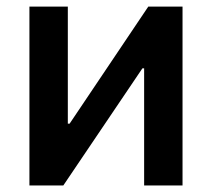

<svg xmlns="http://www.w3.org/2000/svg" viewBox="-20 -566 647 586"><path d="M537.1 0H419.9V-357.4H414.6L173.3 0H69.8V-545.9H187V-188.5H192.4L432.6 -545.9H537.1Z"/></svg>

Font: Inter Cardless
Style: Medium
Weight: 500
Designer: Rasmus Andersson
Foundry: rsms
Version: Version 4.001;git-9221beed3